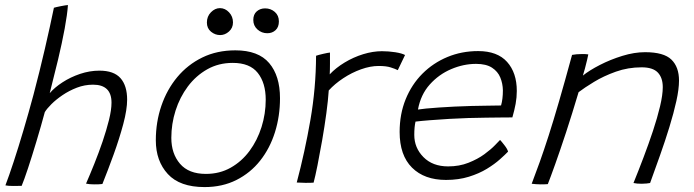

<svg xmlns="http://www.w3.org/2000/svg" viewBox="-20 -742 2818 780"><path d="M68 13Q54.5 13.5 34 13.5Q12 13.5 2 11Q16.5 -27 35.5 -84.8Q54.5 -142.5 75.2 -212.5Q96 -282.5 116 -357Q141 -451.5 162.5 -544.5Q184 -637.5 199 -710.5Q207 -713 227.2 -717Q247.5 -721 256 -721.5Q253.5 -684 242.8 -625.8Q232 -567.5 215.8 -499.5Q199.5 -431.5 182 -363.5Q201.5 -386.5 233.8 -407.5Q266 -428.5 305.2 -441.8Q344.5 -455 384 -455Q442.5 -455 469.5 -424.5Q496.5 -394 496.5 -337Q496.5 -297 480.8 -238Q465 -179 441.8 -114.8Q418.5 -50.5 396 5.5Q388.5 6.5 379.8 6.8Q371 7 362 7Q343.5 7 329.5 4Q345 -31.5 363 -76.2Q381 -121 396.8 -167.2Q412.5 -213.5 422.8 -254.8Q433 -296 433 -325Q433 -398 358 -398Q324 -398 292.2 -385.8Q260.5 -373.5 234 -355.5Q207.5 -337.5 188.8 -318.8Q170 -300 162 -286.5Q146.5 -229 128.2 -168.2Q110 -107.5 93.8 -58.5Q77.5 -9.5 68 13Z M811 18Q710.5 18 661.8 -35Q613 -88 613 -172Q613 -246 635.5 -312Q658 -378 700.2 -428.8Q742.5 -479.5 802 -508.5Q861.5 -537.5 936 -537.5Q1029.5 -537.5 1073.5 -485.8Q1117.5 -434 1117.5 -343Q1117.5 -270 1097 -204.8Q1076.5 -139.5 1037 -89.5Q997.5 -39.5 940.5 -10.8Q883.5 18 811 18ZM816.5 -35.5Q872.5 -35.5 917.2 -60.8Q962 -86 993.8 -129Q1025.5 -172 1042.5 -226Q1059.5 -280 1059.5 -337Q1059.5 -405 1027.2 -445.8Q995 -486.5 925.5 -486.5Q868 -486.5 822 -460.5Q776 -434.5 743.2 -390.8Q710.5 -347 693.2 -292.8Q676 -238.5 676 -182Q676 -118 711.2 -76.8Q746.5 -35.5 816.5 -35.5ZM874.5 -599.5Q854 -599.5 837.2 -613.2Q820.5 -627 820.5 -650.5Q820.5 -675.5 837 -692.2Q853.5 -709 873.5 -709Q894.5 -709 910.5 -692Q926.5 -675 926.5 -651Q926.5 -628.5 910.2 -614Q894 -599.5 874.5 -599.5ZM1066 -607Q1043 -607 1026 -622.2Q1009 -637.5 1009 -661Q1009 -683.5 1023 -695.8Q1037 -708 1057 -708Q1080 -708 1096.5 -693.5Q1113 -679 1113 -655Q1113 -632 1099.5 -619.5Q1086 -607 1066 -607Z M1319.5 -440Q1344.5 -466.5 1380 -488Q1415.5 -509.5 1455.2 -521.8Q1495 -534 1531.5 -534Q1558.5 -534 1585.8 -529.8Q1613 -525.5 1625.5 -518.5L1596 -457Q1585 -462.5 1567 -468.2Q1549 -474 1518.5 -474Q1484.5 -474 1446.8 -460.5Q1409 -447 1374.5 -424.2Q1340 -401.5 1315.5 -374.5Q1313 -335.5 1305.8 -281.8Q1298.5 -228 1288.8 -172.2Q1279 -116.5 1269.8 -70.2Q1260.5 -24 1254 0Q1241.5 1 1220.8 0.8Q1200 0.5 1185.5 -0.5Q1218.5 -125 1241 -254.5Q1263.5 -384 1264 -515.5Q1274 -519 1293.8 -523.5Q1313.5 -528 1320.5 -528.5Q1320.5 -509.5 1320.5 -482.5Q1320.5 -455.5 1319.5 -440Z M2044 -126Q2032.5 -114 2011 -94.8Q1989.5 -75.5 1958 -56.2Q1926.5 -37 1884.8 -24Q1843 -11 1792 -11Q1704 -11 1653.8 -61Q1603.5 -111 1603.5 -206Q1603.5 -278.5 1628 -338.8Q1652.5 -399 1696.2 -442.8Q1740 -486.5 1797.8 -510.5Q1855.5 -534.5 1922.5 -534.5Q2000.5 -534.5 2040 -490.5Q2079.5 -446.5 2079.5 -372.5Q2079.5 -346.5 2074.8 -320.5Q2070 -294.5 2061.5 -265Q2056 -265 2026 -264.8Q1996 -264.5 1956.2 -264Q1916.5 -263.5 1882 -262.5Q1847 -261.5 1804.8 -259Q1762.5 -256.5 1725 -253.5Q1687.5 -250.5 1668 -248Q1663 -226.5 1663 -194Q1663 -141.5 1700.2 -103.8Q1737.5 -66 1800.5 -66Q1846 -66 1883.2 -80.8Q1920.5 -95.5 1947.8 -115.5Q1975 -135.5 1991.2 -152.5Q2007.5 -169.5 2011.5 -173.5Q2017 -168 2029.2 -152.2Q2041.5 -136.5 2044 -126ZM1678 -297Q1702 -301 1762.5 -305.2Q1823 -309.5 1895 -311.5Q1923 -312 1949.5 -312.5Q1976 -313 1994.2 -313.2Q2012.5 -313.5 2015.5 -313.5Q2023 -339.5 2023 -375Q2022.5 -402.5 2012.5 -427Q2002.5 -451.5 1978.8 -467Q1955 -482.5 1914 -482.5Q1863 -482.5 1813 -461.2Q1763 -440 1726 -398.8Q1689 -357.5 1678 -297Z M2205.5 6Q2199 6.5 2191.2 6.8Q2183.5 7 2176 7Q2167 7 2157.2 6.2Q2147.5 5.5 2140 4.5Q2156 -37.5 2172.8 -84.2Q2189.5 -131 2208.8 -190.8Q2228 -250.5 2251.2 -330.5Q2274.5 -410.5 2304 -519Q2312 -520.5 2322.5 -521.5Q2333 -522.5 2345 -522.5Q2351.5 -522.5 2358.5 -522.2Q2365.5 -522 2370 -521Q2369 -515 2365 -498.2Q2361 -481.5 2356.2 -463.2Q2351.5 -445 2348 -435Q2374 -456 2416.8 -478Q2459.5 -500 2508.2 -515Q2557 -530 2600.5 -530Q2676.5 -530 2707.5 -500Q2738.5 -470 2738.5 -414.5Q2738.5 -380.5 2727.8 -331.8Q2717 -283 2699.5 -226Q2682 -169 2661.2 -110.5Q2640.5 -52 2621 1.5Q2615.5 2.5 2606.2 3.5Q2597 4.5 2586.5 4.5Q2567 4.5 2553.5 1.5Q2573.5 -47.5 2594.2 -102.2Q2615 -157 2632.8 -210.5Q2650.5 -264 2661.5 -310.2Q2672.5 -356.5 2672.5 -388Q2672.5 -426 2652.5 -447.2Q2632.5 -468.5 2586.5 -468.5Q2531.5 -468.5 2481.8 -450.8Q2432 -433 2393 -409.2Q2354 -385.5 2330.5 -367.5Q2304.5 -280 2279.8 -204.8Q2255 -129.5 2235.5 -75Q2216 -20.5 2205.5 6Z"/></svg>

Font: Grandstander ExtraLight
Style: Italic
Weight: 200
Italic angle: -15°
Designer: Tyler Finck
Foundry: Etcetera Type Co
Version: Version 1.200; ttfautohint (v1.8.3)